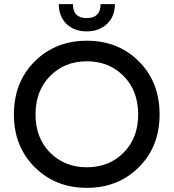

<svg xmlns="http://www.w3.org/2000/svg" viewBox="-20 -894 835 924"><path d="M748 -343Q748 -499 648.5 -598.5Q549 -698 398 -698Q247 -698 147 -598.5Q47 -499 47 -343Q47 -189 147 -89.5Q247 10 398 10Q549 10 648.5 -89.5Q748 -189 748 -343ZM151 -343Q151 -457 221 -528Q291 -599 398 -599Q505 -599 575 -528Q645 -457 645 -343Q645 -230 575 -159.5Q505 -89 398 -89Q291 -89 221 -159.5Q151 -230 151 -343ZM263 -874H331Q331 -807 397 -807Q464 -807 464 -874H533Q533 -815 495 -779Q457 -743 397 -743Q337 -743 300 -779Q263 -815 263 -874Z"/></svg>

Font: Roundo Medium
Style: Regular
Weight: 500
Designer: Namrata Goyal (Gurmukhi), Shiva Nallaperumal (Latin)
Foundry: Indian Type Foundry
Version: Version 1.000;PS 1.0;hotconv 1.0.88;makeotf.lib2.5.647800